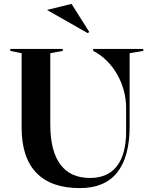

<svg xmlns="http://www.w3.org/2000/svg" viewBox="-20 -959 776 985"><path d="M389 6Q242 6 166.5 -72.5Q91 -151 91 -303V-686L33 -698V-708H302V-698L238 -686V-320Q238 -185 289.5 -115.5Q341 -46 441 -46Q533 -46 580 -107Q627 -168 627 -285V-405Q627 -451 615 -495Q603 -539 581 -577.5Q559 -616 528 -647Q497 -678 458 -698V-708H715V-698L645 -686V-310Q645 -155 581.5 -74.5Q518 6 389 6ZM430 -789 221 -908 347 -939 438 -795Z"/></svg>

Font: Kalnia Thin Medium
Style: Regular
Weight: 500
Version: Version 1.105